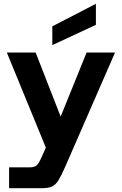

<svg xmlns="http://www.w3.org/2000/svg" viewBox="-20 -773 643 1013"><path d="M199 57 222 6 16 -496H168L300 -158L437 -496H587L324 107Q303 155 288 179Q273 203 253.5 211.5Q234 220 199 220H28V110H136Q159 110 171 101.5Q183 93 199 57ZM256 -535V-634L486 -753V-642Z"/></svg>

Font: Host Grotesk Black
Style: Regular
Weight: 900
Designer: Doğukan Karapınar based on Poppins by Indian Type Foundry, Jonny Pinhorn
Foundry: Element Type
Version: Version 1.000; ttfautohint (v1.8.4.7-5d5b);gftools[0.9.33]